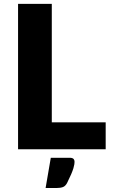

<svg xmlns="http://www.w3.org/2000/svg" viewBox="-20 -748 565 962"><path d="M70.5 0ZM239.5 -135H509.5V0H70.5V-728.5H239.5ZM329.5 42.5Q337.5 42.5 342.5 44.5Q347.5 46.5 349.8 49.8Q352 53 352.8 56.5Q353.5 60 353.5 63Q353.5 67.5 352.5 75Q351.5 82.5 347.8 95Q344 107.5 336.5 125.2Q329 143 316.5 168Q308 184.5 295.5 189.2Q283 194 263.5 194H208.5L234.5 42.5Z"/></svg>

Font: Lato Black
Style: Regular
Weight: 900
Designer: Lukasz Dziedzic
Foundry: tyPoland Lukasz Dziedzic
Version: Version 2.007; 2014-02-27